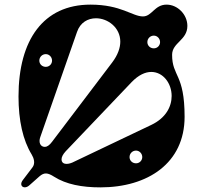

<svg xmlns="http://www.w3.org/2000/svg" viewBox="-20 -795 890 830"><path d="M724 -558C724 -611 790 -621 790 -683C790 -732 748 -775 700 -775C648 -775 637 -724 598 -724C552 -724 504 -775 371 -775C168 -775 60 -623 60 -378C60 -274 79 -189 117 -127C126 -112 134 -89 120 -71L79 -17C59 9 85 26 107 6L151 -33C171 -50 186 -49 214 -31C266 2 334 15 414 15C619 15 778 -90 778 -290C778 -477 724 -463 724 -558ZM154 -202 313 -657C327 -698 360 -716 395 -716C446 -716 500 -676 500 -615C500 -589 490 -558 465 -525L205 -182C194 -167 183 -160 174 -160C154 -160 146 -180 154 -202ZM634 -255 292 -92C268 -82 246 -85 246 -106C246 -116 252 -128 264 -141L549 -440C579 -471 608 -484 634 -484C685 -484 722 -435 722 -380C722 -334 697 -285 634 -255ZM645 -586C629 -586 617 -598 617 -613C617 -628 629 -641 645 -641C660 -641 672 -628 672 -613C672 -598 660 -586 645 -586ZM178 -506C162 -506 150 -518 150 -533C150 -548 162 -561 178 -561C193 -561 205 -548 205 -533C205 -518 193 -506 178 -506ZM568 -89C552 -89 540 -101 540 -116C540 -131 552 -144 568 -144C583 -144 595 -131 595 -116C595 -101 583 -89 568 -89Z"/></svg>

Font: Pilowlava Atome
Style: Regular
Weight: 500
Designer: Anton Moglia, Jérémy Landes, Maksym Kobuzan (Cyrillic), Velvetyne Type Foundry
Foundry: Anton Moglia, Jérémy Landes, Velvetyne Type Foundry
Version: Version 1.002;Glyphs 3.3 (3303)